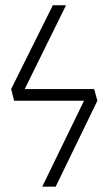

<svg xmlns="http://www.w3.org/2000/svg" viewBox="-20 -704 409 724"><path d="M335 -368.2 347.2 -324.2 189.9 0H139.2L296.9 -324.2H33.2L22 -368.2L179.2 -684.1H229L73.2 -368.2Z"/></svg>

Font: Fira Sans Compressed ExtraLight
Style: Regular
Weight: 250
Width: 1
Designer: Carrois Corporate & Edenspiekermann AG
Foundry: Carrois Corporate GbR & Edenspiekermann AG
Version: Version 4.203;PS 004.203;hotconv 1.0.88;makeotf.lib2.5.64775